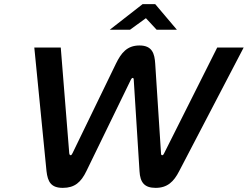

<svg xmlns="http://www.w3.org/2000/svg" viewBox="-20 -900 1199 929"><path d="M398 -72 614 -516C617 -521 619 -523 622 -523C624 -523 627 -521 627 -516L655 -72C658 -17 679 9 733 9C790 9 821 -21 847 -72L1159 -670H1031L774 -158C770 -150 768 -149 765 -149C761 -149 759 -152 759 -159L731 -592C728 -640 717 -680 655 -680C594 -680 566 -643 541 -592L331 -159C327 -151 325 -149 322 -149C318 -149 316 -152 315 -159L274 -670H146L205 -72C211 -20 227 9 284 9C341 9 372 -18 398 -72ZM511 -756H609L686 -812L738 -756H836L731 -880H670Z"/></svg>

Font: LT Wave Medium
Style: Italic
Weight: 500
Designer: Daniel Lyons
Version: Version 2.5 (Glyphs App)